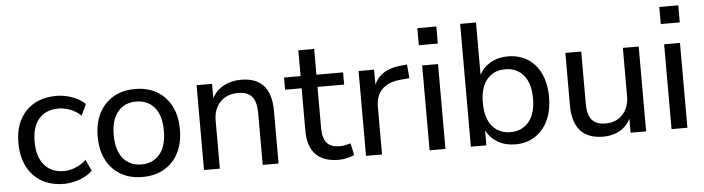

<svg xmlns="http://www.w3.org/2000/svg" viewBox="-45 -897 4027 1098"><g transform="rotate(-5 1968.0 -348.0)"><path d="M284 9Q210 9 156 -22.5Q102 -54 73 -111.5Q44 -169 44 -247Q44 -362 108.5 -429Q173 -496 284 -496Q329 -496 373.5 -480Q418 -464 448 -435L418 -371Q389 -398 355 -410.5Q321 -423 290 -423Q217 -423 177 -377Q137 -331 137 -246Q137 -161 177 -112.5Q217 -64 290 -64Q321 -64 355 -77Q389 -90 418 -117L448 -52Q418 -23 373 -7Q328 9 284 9Z M735 9Q663 9 610 -22Q557 -53 528 -109.5Q499 -166 499 -244Q499 -321 528 -377.5Q557 -434 610 -465Q663 -496 735 -496Q807 -496 860 -465Q913 -434 942 -377.5Q971 -321 971 -244Q971 -166 942 -109.5Q913 -53 860 -22Q807 9 735 9ZM735 -63Q801 -63 840 -109.5Q879 -156 879 -244Q879 -332 840 -378Q801 -424 735 -424Q669 -424 630 -378Q591 -332 591 -244Q591 -156 630 -109.5Q669 -63 735 -63Z M1088 0V-487H1177V-405Q1201 -450 1245 -473Q1289 -496 1343 -496Q1516 -496 1516 -302V0H1425V-297Q1425 -362 1400 -392Q1375 -422 1320 -422Q1256 -422 1217.5 -382Q1179 -342 1179 -276V0Z M1862 9Q1773 9 1729 -37.5Q1685 -84 1685 -171V-417H1590V-487H1685V-635H1776V-487H1929V-417H1776V-179Q1776 -124 1799 -96Q1822 -68 1875 -68Q1891 -68 1906.5 -71.5Q1922 -75 1936 -79L1951 -11Q1937 -3 1911 3Q1885 9 1862 9Z M2018 0V-487H2107V-400Q2145 -488 2266 -497L2297 -500L2304 -421L2247 -416Q2181 -409 2145.5 -373Q2110 -337 2110 -274V0Z M2374 -604V-702H2483V-604ZM2383 0V-487H2474V0Z M2875 9Q2818 9 2774.5 -16.5Q2731 -42 2709 -86V0H2620V-705H2711V-405Q2733 -447 2776 -471.5Q2819 -496 2875 -496Q2940 -496 2988.5 -465.5Q3037 -435 3063.5 -378Q3090 -321 3090 -244Q3090 -166 3063 -109.5Q3036 -53 2987.5 -22Q2939 9 2875 9ZM2854 -63Q2919 -63 2958.5 -109.5Q2998 -156 2998 -244Q2998 -332 2958.5 -378Q2919 -424 2854 -424Q2788 -424 2749 -378Q2710 -332 2710 -244Q2710 -156 2749 -109.5Q2788 -63 2854 -63Z M3381 9Q3205 9 3205 -186V-487H3296V-186Q3296 -124 3321 -94.5Q3346 -65 3400 -65Q3460 -65 3497.5 -105Q3535 -145 3535 -211V-487H3626V0H3537V-80Q3514 -36 3473 -13.5Q3432 9 3381 9Z M3763 -604V-702H3872V-604ZM3772 0V-487H3863V0Z"/></g></svg>

Font: Nunito Sans Medium
Style: Regular
Weight: 500
Designer: Vernon Adams
Foundry: Vernon Adams
Version: Version 3.101; ttfautohint (v1.8.4.7-5d5b);gftools[0.9.27]